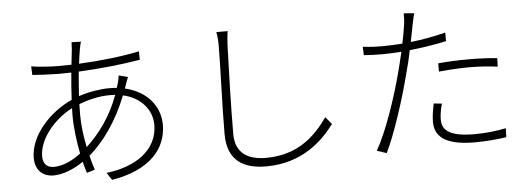

<svg xmlns="http://www.w3.org/2000/svg" viewBox="-52 -937 3104 1130"><g transform="rotate(-5 1500.0 -372.0)"><path d="M630 -455C583 -327 512 -234 436 -163C423 -226 414 -292 414 -355L415 -419C465 -438 530 -456 598 -456ZM714 -553 660 -567C659 -553 655 -537 652 -525L643 -495C628 -496 612 -497 596 -497C545 -497 477 -486 417 -466C420 -516 424 -565 428 -610C550 -616 682 -629 792 -648L791 -698C693 -677 563 -662 434 -656C438 -692 443 -722 447 -745C449 -758 453 -776 457 -784L401 -786C401 -777 400 -761 399 -745L389 -654L306 -653C274 -653 187 -658 152 -665L154 -614C191 -611 269 -607 306 -607L384 -608C379 -559 375 -503 372 -448C236 -386 120 -256 120 -127C120 -52 166 -14 228 -14C282 -14 347 -39 405 -79C411 -55 418 -32 424 -12L472 -27C463 -53 455 -81 448 -111C537 -188 618 -302 675 -448C784 -423 844 -345 844 -259C844 -111 712 -21 539 -2L568 42C792 5 894 -112 894 -256C894 -363 821 -457 690 -487L699 -513C704 -526 709 -542 714 -553ZM370 -399 369 -354C369 -282 380 -201 394 -129C335 -84 280 -64 234 -64C194 -64 170 -87 170 -132C170 -231 259 -342 370 -399Z M1322 -771H1255C1260 -748 1262 -720 1262 -689C1262 -573 1251 -325 1251 -169C1251 -10 1347 42 1479 42C1693 42 1816 -79 1886 -173L1850 -216C1779 -115 1675 -8 1482 -8C1377 -8 1302 -50 1302 -165C1302 -329 1310 -573 1314 -689C1316 -718 1317 -743 1322 -771Z M2540 -474V-425C2601 -431 2662 -435 2720 -435C2778 -435 2835 -431 2887 -424L2889 -474C2837 -480 2776 -482 2717 -482C2654 -482 2591 -479 2540 -474ZM2541 -236 2493 -241C2484 -197 2479 -166 2479 -132C2479 -34 2562 8 2713 8C2782 8 2848 2 2901 -6L2903 -59C2847 -47 2779 -40 2714 -40C2551 -40 2526 -93 2526 -142C2526 -170 2531 -201 2541 -236ZM2223 -603C2189 -603 2151 -604 2106 -610L2108 -560C2145 -557 2180 -556 2221 -556C2254 -556 2290 -558 2330 -561C2320 -519 2310 -475 2300 -439C2263 -297 2196 -98 2135 7L2192 26C2243 -77 2311 -285 2347 -429C2360 -474 2371 -521 2380 -566C2452 -573 2528 -585 2597 -600V-651C2532 -634 2460 -621 2390 -613L2409 -710C2413 -728 2419 -761 2425 -780L2363 -785C2364 -766 2363 -736 2359 -714C2356 -692 2349 -653 2340 -608C2297 -605 2258 -603 2223 -603Z"/></g></svg>

Font: Noto Sans KR Light
Style: Regular
Weight: 300
Designer: Ryoko NISHIZUKA 西塚涼子 (kana, bopomofo & ideographs); Paul D. Hunt (Latin, Greek & Cyrillic); Sandoll Communications 산돌커뮤니
Foundry: Adobe
Version: Version 2.004;hotconv 1.0.118;makeotfexe 2.5.65603